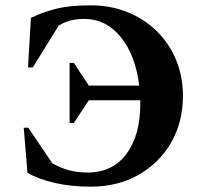

<svg xmlns="http://www.w3.org/2000/svg" viewBox="-20 -690 755 720"><path d="M308 -43Q402 -43 454 -112.5Q506 -182 506 -300Q506 -307 506 -314H313L257 -229H241V-454H257L313 -369H502Q488 -484 432.5 -551.5Q377 -619 297 -619Q268 -619 245.5 -613.5Q223 -608 200 -594L103 -437H85L96 -623Q139 -644 190 -657Q241 -670 320 -670Q395 -670 458 -644.5Q521 -619 567.5 -573.5Q614 -528 640 -466Q666 -404 666 -330Q666 -232 621.5 -155Q577 -78 499 -34Q421 10 320 10Q247 10 185.5 -4Q124 -18 83 -42L69 -211H86L176 -78Q203 -62 235.5 -52.5Q268 -43 308 -43Z"/></svg>

Font: Spectral SC
Style: Bold
Weight: 700
Designer: Jean-Baptiste Levee
Foundry: Production Type
Version: Version 2.001